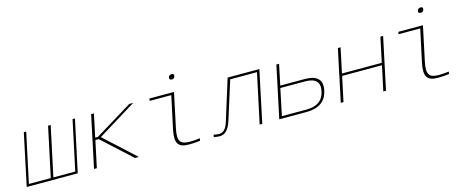

<svg xmlns="http://www.w3.org/2000/svg" viewBox="-40 -1223 4281 1788"><g transform="rotate(-15 2100.0 -328.5)"><path d="M160 -500 54 0H546L653 -500H630L528 -22H317L419 -500H394L292 -22H81L183 -500Z M809 -500 703 0H730L785 -257H817L1098 0H1135L841 -270L1215 -500H1177L815 -279H789L836 -500Z M1634 -14C1547 -14 1510 -39 1537 -166L1608 -500H1371L1367 -478H1576L1509 -166C1482 -36 1513 9 1616 9C1652 9 1690 7 1725 2L1729 -21C1697 -16 1656 -14 1634 -14ZM1597 -641C1594 -626 1603 -617 1619 -617C1636 -617 1646 -626 1649 -641V-642C1653 -657 1647 -666 1630 -666C1613 -666 1601 -657 1597 -642Z M2029 -113 2144 -478H2402L2300 0H2325L2431 -500H2125L2003 -109C1981 -36 1951 -13 1912 -13C1899 -13 1880 -16 1861 -20L1857 2C1879 6 1897 9 1912 9C1969 9 2004 -33 2029 -113Z M2489 0H2750C2871 0 2942 -50 2963 -151C2984 -251 2935 -301 2814 -301H2579L2621 -500H2595ZM2520 -22 2574 -279H2811C2913 -279 2955 -237 2937 -151C2919 -65 2859 -22 2757 -22Z M3082 0H3108L3159 -239H3543L3492 0H3518L3624 -500H3598L3547 -261H3163L3214 -500H3188L3137 -261L3135 -250Z M4034 -14C3947 -14 3910 -39 3937 -166L4008 -500H3771L3767 -478H3976L3909 -166C3882 -36 3913 9 4016 9C4052 9 4090 7 4125 2L4129 -21C4097 -16 4056 -14 4034 -14ZM3997 -641C3994 -626 4003 -617 4019 -617C4036 -617 4046 -626 4049 -641V-642C4053 -657 4047 -666 4030 -666C4013 -666 4001 -657 3997 -642Z"/></g></svg>

Font: LT Wave Mono Thin
Style: Italic
Weight: 100
Designer: Daniel Lyons
Version: Version 2.5 (Glyphs App)